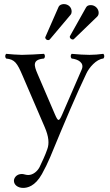

<svg xmlns="http://www.w3.org/2000/svg" viewBox="-20 -677 535 938"><path d="M185 173C200 146 213 119 225 91C301 -93 351 -211 402 -318C415 -346 450 -388 485 -391C491 -397 491 -408 485 -414C461 -411 440 -409 417 -409C395 -409 361 -411 330 -414C324 -408 324 -397 330 -391C360 -388 394 -371 379 -337L284 -118C268 -82 264 -82 248 -119L163 -317C146 -357 137 -386 195 -391C201 -397 201 -408 195 -414C165 -412 115 -409 87 -409C67 -409 29 -412 10 -414C4 -408 4 -397 10 -391C52 -387 64 -369 90 -308L198 -57C219 -9 221 25 211 52C200 84 187 110 173 140C163 159 142 178 118 178C105 178 97 173 87 173C59 173 48 194 48 206C48 226 67 241 93 241C113 241 151 234 185 173ZM462 -615C462 -634 445 -652 424 -652C412 -652 405 -649 400 -640L322 -501C321 -500 321 -498 321 -497C321 -489 330 -484 335 -484C337 -484 339 -484 341 -486L455 -596C461 -602 462 -609 462 -615ZM330 -621C330 -642 313 -657 292 -657C288 -657 272 -656 266 -643L202 -497C201 -496 201 -495 201 -494C201 -486 209 -481 215 -481C218 -481 221 -482 223 -484L325 -605C329 -610 330 -616 330 -621Z"/></svg>

Font: Libertinus Serif Display
Style: Regular
Weight: 400
Designer: Philipp H. Poll, Khaled Hosny
Foundry: Caleb Maclennan
Version: Version 7.050;RELEASE